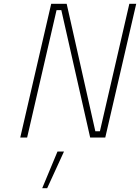

<svg xmlns="http://www.w3.org/2000/svg" viewBox="-20 -720 733 1005"><path d="M281 73H315L227 265H201ZM248 -700H329L479 -33H503L657 -700H693L531 0H452L301 -667H276L122 0H86Z"/></svg>

Font: Cairo ExtraLight
Style: Italic
Weight: 275
Italic angle: -13°
Designer: Mohamed Gaber, Accademia di Belle Arti di Urbino and others
Foundry: Kief Type Foundry, Accademia di Belle Arti di Urbino and others
Version: Version 3.011